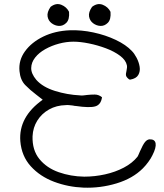

<svg xmlns="http://www.w3.org/2000/svg" viewBox="-20 -880 791 926"><path d="M383 25Q308 22 240.5 -3.5Q173 -29 128.5 -78Q84 -127 78 -199Q69 -316 186 -399Q179 -404 172 -410Q165 -416 154 -424Q126 -445 102 -469.5Q78 -494 74 -537Q69 -589 100.5 -632.5Q132 -676 188.5 -703.5Q245 -731 317 -734Q372 -736 430.5 -723.5Q489 -711 538.5 -687.5Q588 -664 616 -634Q628 -622 639 -601Q650 -580 653.5 -558Q657 -536 647 -518.5Q637 -501 608 -496L603 -497Q590 -507 588 -515Q586 -523 590 -538Q594 -556 592 -565Q587 -590 559 -611Q531 -632 491 -647Q451 -662 409 -670.5Q367 -679 334 -679Q300 -679 264.5 -669.5Q229 -660 198.5 -643Q168 -626 149.5 -602.5Q131 -579 130.5 -552Q130 -525 155 -495Q186 -460 245 -441.5Q304 -423 366 -420Q372 -419 379 -419.5Q386 -420 392 -421Q397 -422 400 -422Q418 -424 437 -424Q456 -424 472 -411Q467 -375 439.5 -367Q412 -359 345 -369Q342 -369 338.5 -369.5Q335 -370 332 -371Q322 -372 313 -373Q304 -374 297 -373Q252 -372 216.5 -352Q181 -332 160 -298.5Q139 -265 137 -223Q135 -156 170 -113Q205 -70 263 -49.5Q321 -29 386 -28Q437 -28 486.5 -39Q536 -50 577 -71.5Q618 -93 643 -124Q644 -126 647 -131.5Q650 -137 655 -150Q669 -182 679 -194.5Q689 -207 701 -208Q727 -209 730.5 -188.5Q734 -168 715 -131Q708 -116 695 -98.5Q682 -81 669 -68Q620 -19 542 4.5Q464 28 383 25ZM264 -755Q245 -756 229 -768Q213 -780 209.5 -800.5Q206 -821 224 -847Q250 -867 275.5 -857Q301 -847 313 -823Q316 -786 300 -770Q284 -754 264 -755ZM464 -755Q445 -756 429 -768Q413 -780 409.5 -800.5Q406 -821 424 -847Q450 -867 475.5 -857Q501 -847 513 -823Q516 -786 500 -770Q484 -754 464 -755Z"/></svg>

Font: Yuji Hentaigana Akari
Style: Regular
Weight: 400
Designer: Kataoka Yuji
Foundry: Kinuta Font Factory
Version: Version 3.002